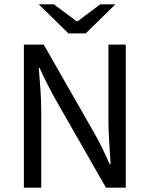

<svg xmlns="http://www.w3.org/2000/svg" viewBox="-20 -861 687 881"><path d="M89.6 0V-656.3H180.6L413.7 -248.4Q432.5 -215.4 450 -179.5Q467.4 -143.6 483.6 -107.3H487.6Q484.8 -158.4 481.1 -211.5Q477.5 -264.5 477.5 -315.4V-656.3H557.1V0H466.1L233 -407.9Q214.6 -440.9 196.3 -477Q178.1 -513.1 161.9 -549H157.9Q162.3 -499.9 165.8 -447.8Q169.3 -395.7 169.3 -343.2V0ZM294.2 -707.6 157.9 -841H227.2L331.7 -763.3H335.7L440.1 -841H509.4L373.1 -707.6Z"/></svg>

Font: SourceSans3VF
Style: Regular
Weight: 200
Designer: Paul D. Hunt
Foundry: Adobe
Version: Version 3.052;hotconv 1.1.0;makeotfexe 2.6.0